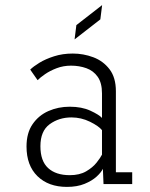

<svg xmlns="http://www.w3.org/2000/svg" viewBox="-20 -722 590 753"><path d="M242.5 11Q170 11 127 -31Q84 -73 84 -147.5Q84 -200.5 107.8 -235Q131.5 -269.5 170 -286.5Q208.5 -303.5 253.5 -303.5Q300.5 -303.5 334.2 -288Q368 -272.5 380 -259.5V-355.5Q380 -397 363.2 -420.8Q346.5 -444.5 318.8 -454.5Q291 -464.5 258.5 -464.5Q228.5 -464.5 202.2 -454.5Q176 -444.5 156.5 -431Q137 -417.5 127.5 -407.5L98.5 -449Q110.5 -461 134.5 -475.8Q158.5 -490.5 192 -501.2Q225.5 -512 265.5 -512Q307 -512 345.8 -497.5Q384.5 -483 409.5 -450.5Q434.5 -418 434.5 -364V-46.5H498.5V0H386L383.5 -60Q377 -46 359 -29.5Q341 -13 311.8 -1Q282.5 11 242.5 11ZM254 -35Q292 -35 317.8 -50Q343.5 -65 358.8 -84.2Q374 -103.5 380 -115.5V-211.5Q367.5 -227.5 333 -244.5Q298.5 -261.5 260 -261.5Q211.5 -261.5 175 -235Q138.5 -208.5 138.5 -148.5Q138.5 -90.5 168.8 -62.8Q199 -35 254 -35ZM272.5 -567.5 279.5 -623.5 380.5 -702 373.5 -646Z"/></svg>

Font: Trispace SemiCondensed ExtraLight
Style: Regular
Weight: 200
Width: 4
Designer: Tyler Finck
Foundry: Etcetera Type Company
Version: Version 1.210; ttfautohint (v1.8.3)